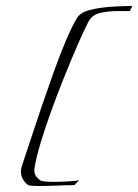

<svg xmlns="http://www.w3.org/2000/svg" viewBox="-20 -535 463 643"><path d="M114 88Q81 88 75 85Q65 79 57.5 66.5Q50 54 50 39Q50 31 53 22Q67 -20 84.5 -73.5Q102 -127 122 -185.5Q142 -244 162 -299.5Q182 -355 201.5 -401Q221 -447 238 -475Q250 -494 282.5 -502Q315 -510 354 -512.5Q393 -515 423 -515L415 -498H375Q344 -498 316.5 -492Q289 -486 276 -462Q260 -431 239 -382.5Q218 -334 195 -277Q172 -220 151.5 -163Q131 -106 116 -56.5Q101 -7 96 26Q95 29 95 35Q95 49 102.5 57.5Q110 66 118 71Q122 72 133 73Q144 74 159 74Q183 74 209 72.5Q235 71 245 68L229 85Q220 85 200 85.5Q180 86 157 87Q134 88 114 88Z"/></svg>

Font: Corinthia
Style: Regular
Weight: 400
Designer: Robert E. Leuschke
Foundry: Robert E. Leuschke
Version: Version 1.013; ttfautohint (v1.8.3)